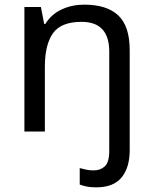

<svg xmlns="http://www.w3.org/2000/svg" viewBox="-20 -566 658 826"><path d="M394 240Q370 240 353 236.5Q336 233 323 228V157Q337 161 351 164Q365 167 383 167Q412 167 431 149.5Q450 132 450 83V-344Q450 -472 331 -472Q242 -472 207.5 -422.5Q173 -373 173 -279V0H85V-536H156L170 -463H175Q201 -505 245.5 -525.5Q290 -546 342 -546Q440 -546 489 -499.5Q538 -453 538 -350V80Q538 155 503 197.5Q468 240 394 240Z"/></svg>

Font: Noto Sans Old Turkic
Style: Regular
Weight: 400
Designer: Monotype Design Team
Foundry: Monotype Imaging Inc.
Version: Version 2.003; ttfautohint (v1.8.4.7-5d5b)